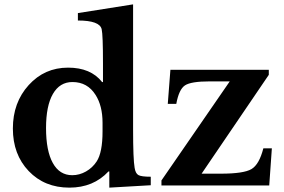

<svg xmlns="http://www.w3.org/2000/svg" viewBox="-20 -850 1302 880"><path d="M481 10V-64H477Q408 10 298 10Q184 10 111.5 -66Q39 -142 39 -261Q39 -380 111.5 -460Q184 -540 292 -540Q396 -540 448 -474H452V-559Q452 -690 446 -716Q437 -756 337 -756V-790L590 -830V-258Q590 -120 597 -81Q601 -55 614.5 -47.5Q628 -40 671 -40V-1ZM450 -248V-287Q450 -365 418 -415Q381 -474 312 -474Q254 -474 222.5 -419.5Q191 -365 191 -263Q191 -159 222 -103Q253 -47 311 -47Q344 -47 374 -64Q404 -81 423 -110Q450 -151 450 -248ZM1226 -170 1214 0H720V-23L1033 -477H941Q855 -477 827.5 -458.5Q800 -440 788 -374H749L761 -530H1212V-507L904 -54H992Q1097 -54 1132.5 -75Q1168 -96 1187 -170Z"/></svg>

Font: Libre Baskerville
Style: Bold
Weight: 700
Designer: Pablo Impallari, Rodrigo Fuenzalida
Foundry: Pablo Impallari, Rodrigo Fuenzalida
Version: Version 1.000